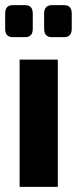

<svg xmlns="http://www.w3.org/2000/svg" viewBox="-31 -724 298 744"><path d="M18 -704H67Q96 -704 96 -671V-613Q96 -580 67 -580H18Q-11 -580 -11 -613V-671Q-11 -704 18 -704ZM170 -704H218Q247 -704 247 -671V-613Q247 -580 218 -580H170Q140 -580 140 -613V-671Q140 -704 170 -704ZM193 0H45V-493H193Z"/></svg>

Font: exo2condensed_b
Style: Bold
Weight: 700
Width: 3
Designer: Natanael Gama
Version: Version 1.001;PS 001.001;hotconv 1.0.70;makeotf.lib2.5.58329